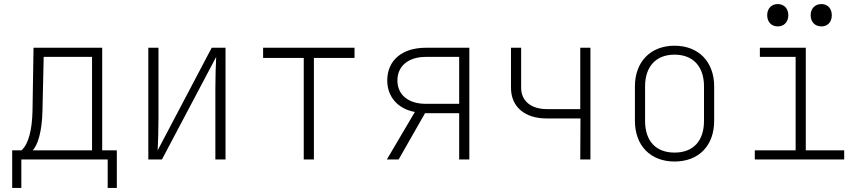

<svg xmlns="http://www.w3.org/2000/svg" viewBox="-20 -785 4240 945"><path d="M40 140H85V0H510V140H555V-45H483V-550H145L140 -240C138 -147 121 -77 86 -45H40ZM141 -45C165 -70 187 -136 189 -240L195 -505H433V-45Z M710 0H777L1044 -505C1042 -468 1040 -401 1040 -350V0H1090V-550H1022L756 -45C758 -82 760 -149 760 -200V-550H710Z M1475 0H1525V-500H1725V-550H1275V-500H1475Z M1884 0H1942L2072 -228H2240V0H2290V-550H2076C1959 -550 1886 -488 1886 -389C1886 -309 1938 -249 2022 -234ZM2076 -274C1990 -274 1936 -318 1936 -389C1936 -460 1990 -505 2076 -505H2240V-274Z M2836 0H2886V-550H2836V-248H2672C2594 -248 2545 -288 2545 -353V-550H2495V-353C2495 -260 2562 -202 2670 -202H2837Z M3300 10C3419 10 3495 -68 3495 -190V-360C3495 -481 3418 -560 3300 -560C3182 -560 3105 -481 3105 -360V-190C3105 -68 3182 10 3300 10ZM3300 -34C3208 -34 3155 -91 3155 -190V-360C3155 -458 3209 -516 3300 -516C3391 -516 3445 -458 3445 -360V-190C3445 -91 3392 -34 3300 -34Z M4023 -655C4054 -655 4074 -677 4074 -710C4074 -743 4054 -765 4023 -765C3991 -765 3970 -743 3970 -710C3970 -677 3991 -655 4023 -655ZM3808 -655C3839 -655 3860 -677 3860 -710C3860 -743 3839 -765 3808 -765C3777 -765 3756 -743 3756 -710C3756 -677 3777 -655 3808 -655ZM3695 0H4135V-45H3946V-550H3720V-505H3896V-45H3695Z"/></svg>

Font: JetBrains Mono Thin
Style: Regular
Weight: 100
Monospace: yes
Designer: Philipp Nurullin, Konstantin Bulenkov
Foundry: JetBrains
Version: Version 2.305